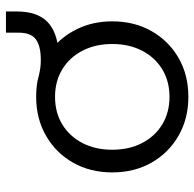

<svg xmlns="http://www.w3.org/2000/svg" viewBox="-24 -628 668 661"><g transform="rotate(-90 310.5 -298.0)"><path d="M307 16Q232 16 173 -18Q114 -52 80.5 -111Q47 -170 47 -246Q47 -322 80.5 -381Q114 -440 173 -474Q232 -508 307 -508Q326 -508 344.5 -506Q363 -504 379 -499Q396 -495 408.5 -493.5Q421 -492 434 -492Q482 -492 505 -509Q528 -526 528 -568V-612H601V-575Q601 -505 566 -470Q531 -435 457 -430L471 -454Q515 -420 541 -366Q567 -312 567 -246Q567 -170 533.5 -111Q500 -52 441.5 -18Q383 16 307 16ZM307 -49Q361 -49 402 -74Q443 -99 466 -143.5Q489 -188 489 -246Q489 -304 466 -348.5Q443 -393 402 -418Q361 -443 307 -443Q253 -443 212 -418Q171 -393 148 -348.5Q125 -304 125 -246Q125 -188 148 -143.5Q171 -99 212 -74Q253 -49 307 -49Z"/></g></svg>

Font: Wix Madefor Display
Style: Regular
Weight: 400
Designer: Dalton Maag Ltd
Foundry: Dalton Maag Ltd
Version: Version 3.100